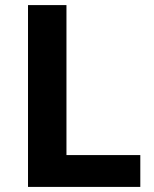

<svg xmlns="http://www.w3.org/2000/svg" viewBox="-20 -734 605 754"><path d="M90 0V-714H241V-125H531V0Z"/></svg>

Font: BC Sans
Style: Bold
Weight: 700
Designer: Monotype Design Team
Province of B.C.
Foundry: Monotype Imaging Inc.
Version: Version 2.000;GOOG;noto-source:20170915:90ef993387c0